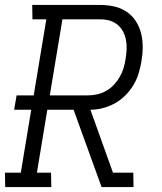

<svg xmlns="http://www.w3.org/2000/svg" viewBox="-33 -755 653 775"><path d="M-12 0 -13 -58H51L93 -312H24L34 -370H103L154 -677H98L97 -735H371Q400 -735 427.5 -729Q455 -723 477.5 -708Q500 -693 515 -670Q530 -647 536.5 -620.5Q543 -594 543 -565.5Q543 -537 538 -508Q534 -483 526.5 -458.5Q519 -434 505.5 -411.5Q492 -389 472.5 -369.5Q453 -350 430 -337.5Q407 -325 381.5 -318.5Q356 -312 332 -312L423 -58H505L506 0H377L264 -312H158L116 -58H173L174 0ZM168 -370H321Q340 -370 358.5 -374Q377 -378 395 -388Q413 -398 426.5 -412.5Q440 -427 450 -444Q460 -461 465.5 -479.5Q471 -498 474 -517Q477 -536 478 -555.5Q479 -575 475.5 -593.5Q472 -612 463.5 -628Q455 -644 441 -655.5Q427 -667 409 -672Q391 -677 372 -677H219Z"/></svg>

Font: Iosevka Etoile Light
Style: Italic
Weight: 300
Italic angle: -9°
Designer: Belleve Invis
Foundry: Belleve Invis
Version: Version 22.1.2; ttfautohint (v1.8.4)